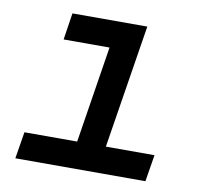

<svg xmlns="http://www.w3.org/2000/svg" viewBox="-66 -621 733 692"><g transform="rotate(10 300.0 -275.0)"><path d="M33 0 49 -98H242L298 -452H130L145 -550H419L347 -98H525L509 0Z"/></g></svg>

Font: NKDuy Mono SemiBold
Style: Italic
Weight: 600
Italic angle: -9°
Monospace: yes
Designer: NKDuy
Foundry: NKDuy
Version: Version 2.251; ttfautohint (v1.8.4.7-5d5b)